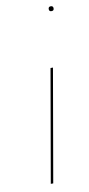

<svg xmlns="http://www.w3.org/2000/svg" viewBox="-83 -740 360 774"><g transform="rotate(-10 97.0 -352.5)"><path d="M174 -695Q174 -685 184 -685Q194 -685 194 -695Q194 -705 184 -705Q174 -705 174 -695ZM140 -460 60 0H70L150 -460Z"/></g></svg>

Font: Jost* 200 Hairline Italic
Style: Italic
Weight: 100
Italic angle: -10°
Version: Version 3.200; ttfautohint (v0.97) -l 8 -r 50 -G 200 -x 14 -